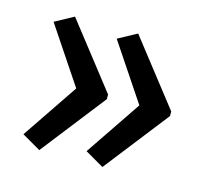

<svg xmlns="http://www.w3.org/2000/svg" viewBox="-69 -546 613 564"><g transform="rotate(15 237.5 -264.0)"><path d="M439 -257V-271L286 -467L229 -436L344 -264L229 -94L286 -61ZM247 -257V-271L94 -467L37 -436L152 -264L37 -94L94 -61Z"/></g></svg>

Font: Noto Sans Devanagari UI Condensed
Style: Regular
Weight: 400
Width: 3
Designer: Jelle Bosma - Monotype Design Team
Foundry: Monotype Imaging Inc.
Version: Version 2.004